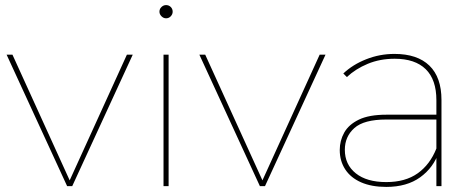

<svg xmlns="http://www.w3.org/2000/svg" viewBox="-20 -732 1865 755"><path d="M244 0 6 -517H29L258 -14H250L479 -517H502L264 0Z M623 0V-517H643V0ZM633 -660Q623 -660 615 -668Q607 -676 607 -686Q607 -697 615 -704.5Q623 -712 633 -712Q644 -712 651.5 -704.5Q659 -697 659 -686Q659 -676 651.5 -668Q644 -660 633 -660Z M1002 0 764 -517H787L1016 -14H1008L1237 -517H1260L1022 0Z M1696 0V-123V-140V-338Q1696 -419 1654 -460Q1612 -501 1532 -501Q1474 -501 1426 -481Q1378 -461 1344 -429L1330 -443Q1367 -478 1420 -499Q1473 -520 1531 -520Q1621 -520 1668.5 -474Q1716 -428 1716 -339V0ZM1499 3Q1441 3 1400 -15Q1359 -33 1337.5 -66Q1316 -99 1316 -142Q1316 -179 1333.5 -210.5Q1351 -242 1391 -261.5Q1431 -281 1500 -281H1707V-262H1499Q1411 -262 1373.5 -228.5Q1336 -195 1336 -143Q1336 -85 1379 -50.5Q1422 -16 1499 -16Q1574 -16 1622.5 -50.5Q1671 -85 1696 -148L1706 -135Q1685 -73 1632.5 -35Q1580 3 1499 3Z"/></svg>

Font: Montserrat Thin Thin
Style: Regular
Weight: 250
Version: Version 9.000